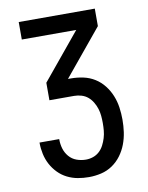

<svg xmlns="http://www.w3.org/2000/svg" viewBox="-84 -581 668 865"><g transform="rotate(-10 250.0 -148.5)"><path d="M253 223Q227 223 202 218.5Q177 214 154 202.5Q131 191 113 172.5Q95 154 83 131.5Q71 109 65.5 83.5Q60 58 60 33V31H150V32Q150 54 156 74.5Q162 95 176 111.5Q190 128 210.5 135.5Q231 143 253 143Q270 143 286 137.5Q302 132 314.5 120.5Q327 109 335 93.5Q343 78 348 61.5Q353 45 354.5 28Q356 11 356 -6Q356 -23 354.5 -39.5Q353 -56 348 -72Q343 -88 334 -103Q325 -118 312.5 -128.5Q300 -139 283.5 -144Q267 -149 250 -149H137V-229L311 -440H62V-520H410V-440L236 -229H250Q278 -229 306 -223Q334 -217 358 -202Q382 -187 399.5 -164.5Q417 -142 427.5 -116Q438 -90 442 -62Q446 -34 446 -6Q446 23 442 51Q438 79 428 105.5Q418 132 401 155Q384 178 360.5 194Q337 210 309 216.5Q281 223 253 223Z"/></g></svg>

Font: Iosevka Custom Medium
Style: Regular
Weight: 500
Monospace: yes
Designer: Belleve Invis
Foundry: Belleve Invis
Version: Version 32.5.0; ttfautohint (v1.8.4)